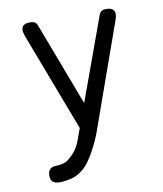

<svg xmlns="http://www.w3.org/2000/svg" viewBox="-85 -619 771 908"><g transform="rotate(-10 300.0 -165.5)"><path d="M257 7 266 -17 86 -491 82 -505Q80 -512 80 -519Q80 -535 90 -542.5Q100 -550 121 -550Q136 -550 144 -545Q152 -540 155 -531L307 -130L453 -531Q457 -540 464.5 -545Q472 -550 487 -550Q507 -550 517 -542Q527 -534 527 -519Q527 -513 526 -507Q525 -501 522 -493L343 10Q336 31 324.5 56Q313 81 299.5 105.5Q286 130 270 151.5Q254 173 236 186Q212 205 183 212Q154 219 129 219Q106 219 95.5 209.5Q85 200 85 180V179Q85 159 95.5 149Q106 139 129 139Q144 139 161 134Q178 129 193 115Q207 103 217 90.5Q227 78 234 64.5Q241 51 246.5 36.5Q252 22 257 7Z"/></g></svg>

Font: Maple Mono Normal NL Light
Style: Regular
Weight: 300
Monospace: yes
Designer: subframe7536
Version: Version 7.000